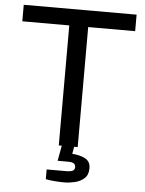

<svg xmlns="http://www.w3.org/2000/svg" viewBox="-58 -733 728 961"><g transform="rotate(5 305.5 -252.0)"><path d="M258 0V-603H22V-686H589V-603H353V0ZM303 182Q279 182 253.5 180Q228 178 208 174V125H308Q327 125 338 120Q349 115 349 101Q349 89 340.5 83Q332 77 310 77H259L275 -11H337L329 36Q366 38 393.5 52Q421 66 421 101Q421 134 401.5 151.5Q382 169 354 175.5Q326 182 303 182Z"/></g></svg>

Font: Archivo VF Beta
Style: Regular
Weight: 400
Designer: Hector Gatti
Foundry: Omnibus-Type
Version: Version 1.002